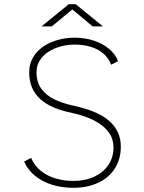

<svg xmlns="http://www.w3.org/2000/svg" viewBox="-20 -886 690 917"><path d="M331 11Q276.5 11 230 -3.2Q183.5 -17.5 148.8 -45.2Q114 -73 95 -114L128.5 -132Q144.5 -95 174.5 -70.5Q204.5 -46 244.5 -34Q284.5 -22 331 -22Q387.5 -22 430.5 -42.2Q473.5 -62.5 497.8 -98.5Q522 -134.5 522 -182Q522 -219.5 503.5 -247.8Q485 -276 454.8 -295.8Q424.5 -315.5 388.8 -328.2Q353 -341 318.5 -348Q272.5 -357.5 235.8 -373.2Q199 -389 173 -412.2Q147 -435.5 133.2 -467.2Q119.5 -499 119.5 -540Q119.5 -572.5 131.2 -598.8Q143 -625 163.8 -645Q184.5 -665 212 -678.5Q239.5 -692 271.5 -699Q303.5 -706 337 -706Q386 -706 428.2 -692Q470.5 -678 500.8 -652.8Q531 -627.5 544 -594L511 -577Q498 -609.5 473 -630.8Q448 -652 413.2 -662.5Q378.5 -673 336.5 -673Q302.5 -673 270 -664.2Q237.5 -655.5 211.5 -638.8Q185.5 -622 170 -597.5Q154.5 -573 154.5 -541Q154.5 -493 177.8 -461.5Q201 -430 240.2 -411.2Q279.5 -392.5 328 -382Q363 -374.5 396.5 -363.8Q430 -353 459 -337.5Q488 -322 510 -300.5Q532 -279 544.5 -250.5Q557 -222 557 -185Q557 -148 546 -117.2Q535 -86.5 514.8 -62.5Q494.5 -38.5 466.5 -22.2Q438.5 -6 404.2 2.5Q370 11 331 11ZM178.5 -760 308.5 -866H341.5L471.5 -760H422.5L325.5 -841L227.5 -760Z"/></svg>

Font: Trispace Thin
Style: Regular
Weight: 100
Designer: Tyler Finck
Foundry: Etcetera Type Company
Version: Version 1.210